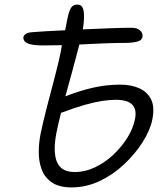

<svg xmlns="http://www.w3.org/2000/svg" viewBox="-20 -807 722 837"><path d="M292 10Q238 10 206.5 -11.5Q175 -33 162 -67.5Q149 -102 149 -143Q149 -184 157 -224Q168 -277 184.5 -340.5Q201 -404 217.5 -466.5Q234 -529 244 -577Q247 -592 250 -610Q230 -610 209.5 -609.5Q189 -609 169 -609Q130 -609 111 -614.5Q92 -620 86.5 -628.5Q81 -637 82 -646Q85 -655 94.5 -660.5Q104 -666 125 -667Q146 -669 183 -671Q220 -673 264 -675Q267 -691 270 -706Q273 -721 276 -735Q281 -758 289.5 -772.5Q298 -787 317 -787Q341 -787 345 -756.5Q349 -726 341 -679Q405 -682 464 -684Q523 -686 554 -686Q578 -686 591 -674Q604 -662 601 -646Q598 -630 576 -625Q554 -620 528 -620Q485 -620 433 -618Q381 -616 326 -613Q313 -562 297 -503.5Q281 -445 265 -387Q329 -412 386.5 -425Q444 -438 505 -438Q551 -438 586.5 -422.5Q622 -407 638.5 -374Q655 -341 644 -286Q635 -240 602.5 -188.5Q570 -137 522 -91.5Q474 -46 415 -18Q356 10 292 10ZM226 -228Q210 -146 228 -101.5Q246 -57 306 -57Q351 -57 394 -77.5Q437 -98 473 -131.5Q509 -165 534.5 -205.5Q560 -246 568 -286Q587 -372 485 -372Q458 -372 425.5 -367Q393 -362 350 -350Q307 -338 246 -315Q240 -292 235 -270Q230 -248 226 -228Z"/></svg>

Font: Shantell Sans Normal
Style: Italic
Weight: 300
Italic angle: -11.31°
Designer: Stephen Nixon, Anya Danilova, Shantell Martin
Foundry: Arrow Type
Version: Version 1.008;[a672d596b]